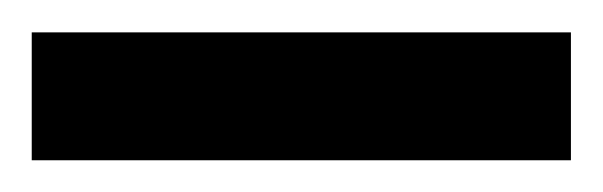

<svg xmlns="http://www.w3.org/2000/svg" viewBox="-20 65 380 121"><path d="M339.8 166H0V85.4H339.8Z"/></svg>

Font: Charis
Style: Bold
Weight: 700
Designer: Walt Agee, Miriam Martin, Annie Olsen, Victor Gaultney, Lorna Priest, Alan Ward, Bob Hallissy, Martin Hosken, Sharon Cor
Foundry: SIL Global
Version: Version 7.000